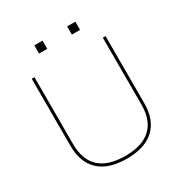

<svg xmlns="http://www.w3.org/2000/svg" viewBox="-207 -1056 1151 1216"><g transform="rotate(-30 369.0 -447.5)"><path d="M369 10Q237 10 168 -54Q99 -118 99 -240V-730H119V-240Q119 -126 182 -68Q245 -10 369 -10Q493 -10 556 -68Q619 -126 619 -240V-730H639V-240Q639 -118 570 -54Q501 10 369 10ZM459 -845V-905H519V-845ZM219 -845V-905H279V-845Z"/></g></svg>

Font: M PLUS 1 Thin
Style: Regular
Weight: 100
Designer: Coji Morishita
Foundry: UNDERFOREST DESIGN
Version: Version 1.001